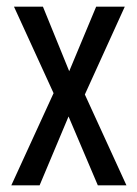

<svg xmlns="http://www.w3.org/2000/svg" viewBox="-20 -557 413 577"><path d="M141 -277 14 0H99L186 -207L274 0H360L235 -273L355 -537H269L188 -343L109 -537H22Z"/></svg>

Font: Noto Sans Telugu ExtraCondensed
Style: Regular
Weight: 400
Width: 2
Designer: Jelle Bosma - Monotype Design Team
Foundry: Monotype Imaging Inc.
Version: Version 2.005